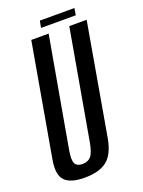

<svg xmlns="http://www.w3.org/2000/svg" viewBox="-154 -811 656 883"><g transform="rotate(-20 174.5 -370.0)"><path d="M104 4.5Q175.5 4.5 213.2 -25Q251 -54.5 264.5 -128L360 -675H275L181 -140.5Q172.5 -92 157.5 -75Q142.5 -58 115.5 -58Q89.5 -58 80.2 -75Q71 -92 79.5 -140.5L174 -675H89L-7 -128Q-20.5 -54.5 6.8 -25Q34 4.5 104 4.5ZM150 -711.5H320L325.5 -745H156.5Z"/></g></svg>

Font: Anybody ExtraCondensed
Style: Italic
Weight: 400
Width: 2
Italic angle: -10°
Version: Version 1.113;gftools[0.9.25]